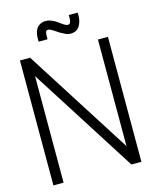

<svg xmlns="http://www.w3.org/2000/svg" viewBox="-127 -954 832 1039"><g transform="rotate(-15 288.5 -435.0)"><path d="M360 -869V-851Q360 -840 356.5 -829.5Q353 -819 342 -819Q332 -819 320 -827.5Q308 -836 306 -837Q296 -845 285 -852Q274 -859 263 -863Q246 -871 225.5 -870Q205 -869 190 -857Q180 -849 174.5 -837.5Q169 -826 167 -814Q165 -802 165 -790V-772H215V-790Q215 -795 216 -804.5Q217 -814 221 -818Q229 -823 238 -820Q247 -817 254 -812Q262 -808 270.5 -801.5Q279 -795 288 -790Q301 -783 314.5 -776Q328 -769 344 -769Q379 -769 394.5 -794.5Q410 -820 410 -851V-869ZM534 -700H478V-103L98 -700H41V0H98V-597L478 0H534Z"/></g></svg>

Font: Advent Pro
Style: Regular
Weight: 400
Designer: VivaRado, Andreas Kalpakidis
Foundry: VivaRado, Andreas Kalpakidis
Version: Version 3.000